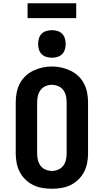

<svg xmlns="http://www.w3.org/2000/svg" viewBox="-20 -1156 640 1184"><path d="M300 8Q270 8 240.5 3Q211 -2 184.5 -15Q158 -28 136.5 -49Q115 -70 101.5 -96Q88 -122 82.5 -151.5Q77 -181 77 -210V-525Q77 -554 82.5 -583.5Q88 -613 101.5 -639.5Q115 -666 136.5 -686.5Q158 -707 185 -720Q212 -733 241 -739.5Q270 -746 300 -746Q330 -746 359 -739.5Q388 -733 415 -720Q442 -707 463.5 -686.5Q485 -666 498.5 -639.5Q512 -613 517.5 -583.5Q523 -554 523 -525V-210Q523 -181 517.5 -151.5Q512 -122 498.5 -96Q485 -70 463.5 -49Q442 -28 415.5 -15Q389 -2 359.5 3Q330 8 300 8ZM300 -102Q320 -102 339 -110Q358 -118 370 -134Q382 -150 386.5 -170Q391 -190 391 -210V-525Q391 -545 386.5 -565Q382 -585 370 -601Q358 -617 338.5 -625Q319 -633 299 -633Q279 -633 260 -624.5Q241 -616 229.5 -600Q218 -584 213.5 -564.5Q209 -545 209 -525V-210Q209 -190 213.5 -170Q218 -150 230 -134Q242 -118 261 -110Q280 -102 300 -102ZM300 -800Q283 -800 266 -805Q249 -810 237 -822Q225 -834 220 -851Q215 -868 215 -885Q215 -902 220 -919Q225 -936 237 -948Q249 -960 266 -965Q283 -970 300 -970Q317 -970 334 -965Q351 -960 363 -948Q375 -936 380 -919Q385 -902 385 -885Q385 -868 380 -851Q375 -834 363 -822Q351 -810 334 -805Q317 -800 300 -800ZM150 -1044V-1136H450V-1044Z"/></svg>

Font: Iosevka Curly Slab XBdEx
Style: Regular
Weight: 800
Width: 7
Monospace: yes
Designer: Belleve Invis
Foundry: Belleve Invis
Version: Version 11.0.0; ttfautohint (v1.8.3)